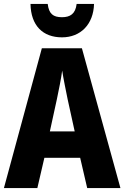

<svg xmlns="http://www.w3.org/2000/svg" viewBox="-20 -962 636 982"><path d="M461 -942H372C366 -891 339 -874 297 -874C252 -874 230 -891 224 -942H136C138 -831 199 -771 297 -771C392 -771 458 -837 461 -942ZM426 0H596L399 -715H194L0 0H171L207 -155H390ZM326 -454 362 -290H235L271 -455C281 -503 293 -561 298 -601C304 -561 317 -499 326 -454Z"/></svg>

Font: Noto Sans Lao Looped Condensed ExtraBold
Style: Regular
Weight: 800
Width: 3
Designer: Mark Frömberg, Ben Mitchell
Foundry: The Fontpad Ltd
Version: Version 1.002